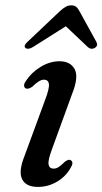

<svg xmlns="http://www.w3.org/2000/svg" viewBox="-20 -706 392 735"><path d="M185.5 -60.5Q194.5 -60.5 204 -66.2Q213.5 -72 228.5 -87Q235 -91.5 240.5 -93.5Q246 -95.5 251 -92.5Q263.5 -84.5 250.5 -63.5Q232.5 -31 198.8 -10.8Q165 9.5 125 9.5Q79.5 9.5 64.8 -19.8Q50 -49 73.5 -108L152.5 -323Q169.5 -367.5 167.2 -384.2Q165 -401 148 -401Q130.5 -401 103 -373.5Q87.5 -363.5 78.5 -367.5Q72.5 -371 72.2 -378.8Q72 -386.5 79 -395.5Q100.5 -429 135.8 -450.2Q171 -471.5 207.5 -471.5Q249.5 -471.5 265.8 -441.2Q282 -411 256 -346.5L178.5 -133.5Q163 -92 166 -76.2Q169 -60.5 185.5 -60.5ZM343.5 -523Q329.5 -514.5 316.5 -525.5L232 -605.5L105.5 -525.5Q86.5 -514.5 77 -523Q69 -531.5 86 -546.5L209.5 -663.5Q221 -674 231 -679.8Q241 -685.5 253 -685.5Q265 -685.5 271.8 -679.8Q278.5 -674 284 -663.5L348.5 -546.5Q357 -531.5 343.5 -523Z"/></svg>

Font: Fraunces 9pt S000
Style: Italic
Weight: 400
Italic angle: -16°
Version: Version 1.000; ttfautohint (v1.8.3)